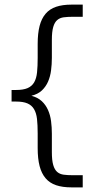

<svg xmlns="http://www.w3.org/2000/svg" viewBox="-20 -747 426 826"><path d="M142.1 -172.9Q142.1 -209.5 139.2 -235.4Q136.2 -261.2 126.2 -277.8Q116.2 -294.4 97.9 -302.2Q79.6 -310.1 48.8 -310.1H29.8V-359.9H48.8Q80.1 -359.9 98.6 -367.9Q117.2 -376 127 -392.8Q136.7 -409.7 139.4 -435.8Q142.1 -461.9 142.1 -498V-558.1Q142.1 -603.5 150.4 -635.5Q158.7 -667.5 176.3 -688Q193.8 -708.5 221.4 -717.8Q249 -727.1 287.1 -727.1H335.9V-674.8H293.9Q271.5 -674.8 254.4 -672.6Q237.3 -670.4 226.1 -660.6Q214.8 -650.9 209 -630.9Q203.1 -610.8 203.1 -575.2V-498Q203.1 -470.7 199.7 -444.3Q196.3 -418 186.8 -396Q177.2 -374 160.2 -357.9Q143.1 -341.8 115.2 -335Q142.6 -327.6 159.7 -311.8Q176.8 -295.9 186.5 -273.9Q196.3 -252 199.7 -225.6Q203.1 -199.2 203.1 -171.9V-92.8Q203.1 -57.1 209 -37.1Q214.8 -17.1 226.1 -7.3Q237.3 2.4 254.4 4.6Q271.5 6.8 293.9 6.8H335.9V59.1H287.1Q249 59.1 221.4 49.8Q193.8 40.5 176.3 20Q158.7 -0.5 150.4 -32.5Q142.1 -64.5 142.1 -109.9Z"/></svg>

Font: Syncopate
Style: Regular
Weight: 400
Width: 7
Version: Version 001.001